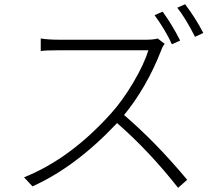

<svg xmlns="http://www.w3.org/2000/svg" viewBox="-20 -858 1040 909"><path d="M833 -666 793.9 -648.4Q763.7 -714.8 711.9 -786.1L750 -802.7Q794.9 -741.2 833 -666ZM726.6 -675.8 759.8 -650.4Q749 -637.7 742.2 -617.2Q673.8 -443.4 567.4 -313.5Q717.8 -184.6 866.2 -6.8L823.2 31.2Q685.5 -143.6 534.2 -275.4Q339.8 -68.4 133.8 24.4L93.8 -18.6Q313.5 -106.4 506.8 -322.3Q560.5 -381.8 611.3 -467.8Q662.1 -553.7 682.6 -620.1H263.7Q192.4 -620.1 172.9 -616.2V-675.8Q208 -669.9 263.7 -669.9H668.9Q707 -669.9 726.6 -675.8ZM819.3 -821.3 856.4 -837.9Q907.2 -770.5 942.4 -702.1L903.3 -683.6Q858.4 -772.5 819.3 -821.3Z"/></svg>

Font: Gen Shin Gothic Light
Style: Regular
Weight: 200
Designer: [Source Han Sans]
Ryoko NISHIZUKA  (kana & ideographs); Paul D. Hunt (Latin, Greek & Cyrillic); Wenlong ZHANG  (bopomofo
Version: Version 1.002.20150607